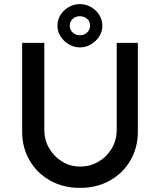

<svg xmlns="http://www.w3.org/2000/svg" viewBox="-20 -910 780 936"><path d="M88 -269V-701H196V-278Q196 -227 220 -186.5Q244 -146 283.5 -122Q323 -98 370 -98Q420 -98 460.5 -122Q501 -146 525 -186.5Q549 -227 549 -278V-701H652V-269Q652 -190 615.5 -127.5Q579 -65 515 -29.5Q451 6 370 6Q289 6 225 -29.5Q161 -65 124.5 -127.5Q88 -190 88 -269ZM260 -784Q260 -814 275.5 -838Q291 -862 316 -876Q341 -890 369 -890Q398 -890 423 -876Q448 -862 463.5 -838Q479 -814 479 -784Q479 -756 463.5 -732Q448 -708 423 -693.5Q398 -679 369 -679Q341 -679 316 -693.5Q291 -708 275.5 -732Q260 -756 260 -784ZM419 -784Q419 -807 404 -819Q389 -831 369 -831Q349 -831 334.5 -818Q320 -805 320 -784Q320 -765 334.5 -751.5Q349 -738 369 -738Q390 -738 404.5 -751.5Q419 -765 419 -784Z"/></svg>

Font: Mach
Style: Regular
Weight: 400
Version: Version 1.002